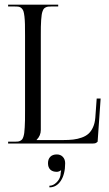

<svg xmlns="http://www.w3.org/2000/svg" viewBox="-20 -619 472 828"><path d="M15 0ZM193 182Q209.2 182 223.6 167.9Q238 153.8 241 136Q241.2 133.8 241.6 129Q242 124.2 242.5 121.2Q243 118.2 244 117L241 116Q239.5 118.2 234.5 120.1Q229.5 122 225 122Q207 122 197 112.5Q187 103 187 85Q187 67 197 57Q207 47 225 47Q241.2 47 251.1 57.6Q261 68.2 261 85Q261 131.8 242.4 160.4Q223.8 189 193 189ZM15 0V-8H44Q52 -8 57.4 -8.6Q62.8 -9.2 67.8 -12Q72.8 -14.8 75.6 -18.2Q78.5 -21.8 81 -29.6Q83.5 -37.5 84.6 -46.1Q85.8 -54.8 86.6 -69.8Q87.5 -84.8 87.8 -100.6Q88 -116.5 88 -141V-465Q88 -496 87.6 -514.1Q87.2 -532.2 85.4 -548Q83.5 -563.8 81 -571Q78.5 -578.2 73 -583.5Q67.5 -588.8 61.1 -589.9Q54.8 -591 44 -591H15V-599H231V-591H201Q193 -591 187.6 -590.4Q182.2 -589.8 177.1 -587.2Q172 -584.8 169.1 -581.2Q166.2 -577.8 163.6 -570.6Q161 -563.5 159.8 -555.1Q158.5 -546.8 157.5 -532.8Q156.5 -518.8 156.2 -503.2Q156 -487.8 156 -465V-59Q156 -34 138 -16V-15H251Q276.8 -15 295.9 -17.2Q315 -19.5 332.6 -25.8Q350.2 -32 361.9 -42.6Q373.5 -53.2 381.2 -70.4Q389 -87.5 391 -111L397 -194H414L401 -8Q396.2 -3.2 391.9 -1.6Q387.5 0 378 0Z"/></svg>

Font: FogtwoNo5
Style: Regular
Weight: 400
Designer: gluk (gluksza@wp.pl)
Foundry: gluk (gluksza@wp.pl)
Version: Version 0.87